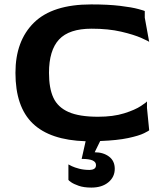

<svg xmlns="http://www.w3.org/2000/svg" viewBox="-20 -630 736 870"><path d="M434 9 409 60Q448 60 474 79.5Q500 99 500 135Q500 172 471 196Q442 220 394 220Q360 220 337 212Q314 204 302 195.5Q290 187 290 185V115Q293 117 305.5 123Q318 129 339 134.5Q360 140 386 140Q398 140 406.5 135Q415 130 415 118Q415 104 399.5 97Q384 90 350 90L368 10Q207 5 128.5 -70.5Q50 -146 50 -300Q50 -445 134 -527.5Q218 -610 393 -610Q470 -610 524 -603.5Q578 -597 607 -589Q636 -581 636 -580V-550L656 -440Q656 -442 621.5 -457.5Q587 -473 529 -486.5Q471 -500 395 -500Q293 -500 247.5 -451Q202 -402 202 -300Q202 -230 222 -187Q242 -144 290.5 -122.5Q339 -101 424 -101Q493 -101 542.5 -116.5Q592 -132 619 -150Q646 -168 646 -171V-141L656 -40Q656 -38 633 -26.5Q610 -15 561 -4.5Q512 6 434 9Z"/></svg>

Font: Red Rose Bold
Style: Regular
Weight: 700
Designer: jaikishan Patel
Version: Version 1.000